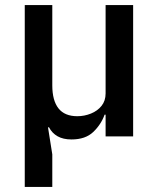

<svg xmlns="http://www.w3.org/2000/svg" viewBox="-20 -540 625 760"><path d="M187 200H78V-520H187V-202Q187 -142 211.5 -111Q236 -80 286 -80Q314 -80 340 -90.5Q366 -101 382 -121Q398 -141 398 -170V-520H507V0H398V-86H394Q380 -47 349 -17.5Q318 12 263 12Q230 12 208 -0.5Q186 -13 174 -36H170L187 71Z"/></svg>

Font: IBM Plex Sans Medium
Style: Regular
Weight: 500
Designer: Mike Abbink, Paul van der Laan, Pieter van Rosmalen
Foundry: Bold Monday
Version: Version 3.201